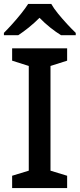

<svg xmlns="http://www.w3.org/2000/svg" viewBox="-25 -961 407 981"><path d="M318 0H37V-63L122 -89V-624L37 -651V-714H318V-651L233 -624V-89L318 -63ZM237 -941Q249 -919 271.5 -891.5Q294 -864 318.5 -837.5Q343 -811 362 -793V-781H287Q261 -797 232 -820Q203 -843 177 -870Q150 -843 122 -820.5Q94 -798 68 -781H-5V-793Q14 -812 37.5 -838Q61 -864 83 -891.5Q105 -919 119 -941Z"/></svg>

Font: Noto Sans Javanese Medium
Style: Regular
Weight: 500
Version: Version 2.004